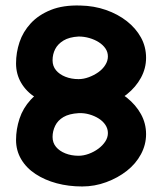

<svg xmlns="http://www.w3.org/2000/svg" viewBox="-20 -672 586 694"><path d="M277 -275Q228 -275 185 -286.5Q142 -298 108.5 -319.5Q75 -341 56.5 -372.5Q38 -404 38 -443Q38 -482 50.5 -519.5Q63 -557 91 -587.5Q119 -618 163.5 -636Q208 -654 271 -652Q320 -651 363 -636Q406 -621 438.5 -595.5Q471 -570 489.5 -536.5Q508 -503 508 -463Q508 -425 489.5 -391Q471 -357 438.5 -331Q406 -305 364 -290Q322 -275 277 -275ZM277 2Q228 2 185 -9.5Q142 -21 108.5 -43Q75 -65 56.5 -96.5Q38 -128 38 -166Q38 -205 50.5 -243Q63 -281 91 -311.5Q119 -342 163.5 -359.5Q208 -377 271 -375Q320 -374 363 -359.5Q406 -345 438.5 -319Q471 -293 489.5 -259.5Q508 -226 508 -187Q508 -149 489.5 -114.5Q471 -80 438.5 -54.5Q406 -29 364 -13.5Q322 2 277 2ZM264 -109Q282 -109 301 -116Q320 -123 335.5 -134.5Q351 -146 360.5 -160.5Q370 -175 370 -191Q370 -207 361 -220.5Q352 -234 337 -243.5Q322 -253 303 -258.5Q284 -264 264 -263Q230 -261 209.5 -249Q189 -237 179.5 -217.5Q170 -198 170 -177Q170 -156 182.5 -141Q195 -126 216.5 -117.5Q238 -109 264 -109ZM264 -386Q282 -386 301 -393Q320 -400 335.5 -411Q351 -422 360.5 -437Q370 -452 370 -468Q370 -484 361 -497Q352 -510 337 -519.5Q322 -529 303 -534.5Q284 -540 264 -540Q230 -538 209.5 -525.5Q189 -513 179.5 -494.5Q170 -476 170 -454Q170 -433 182.5 -418Q195 -403 216.5 -394.5Q238 -386 264 -386Z"/></svg>

Font: Sour Gummy Black SemiBold
Style: Regular
Weight: 600
Version: Version 1.000